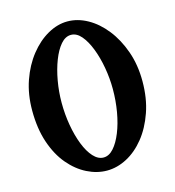

<svg xmlns="http://www.w3.org/2000/svg" viewBox="-119 -901 928 1021"><g transform="rotate(-15 345.0 -390.5)"><path d="M345 20Q290 20 236 -7Q182 -34 138 -86Q94 -138 68 -215Q42 -292 42 -391Q42 -480 68 -554.5Q94 -629 138 -684.5Q182 -740 236 -770.5Q290 -801 345 -801Q401 -801 455 -771Q509 -741 552.5 -686Q596 -631 622.5 -556Q649 -481 649 -391Q649 -297 622.5 -221Q596 -145 552.5 -91Q509 -37 455 -8.5Q401 20 345 20ZM345 -52Q375 -52 400.5 -80.5Q426 -109 445.5 -157.5Q465 -206 475.5 -266.5Q486 -327 486 -391Q486 -450 475.5 -509.5Q465 -569 446 -618Q427 -667 401.5 -697Q376 -727 345 -727Q314 -727 288.5 -697.5Q263 -668 244 -619Q225 -570 214.5 -510.5Q204 -451 204 -391Q204 -327 214.5 -266.5Q225 -206 244 -157.5Q263 -109 289 -80.5Q315 -52 345 -52Z"/></g></svg>

Font: Reggae One
Style: Regular
Weight: 400
Designer: Fontworks Inc.
Foundry: Fontworks Inc.
Version: Version 1.100